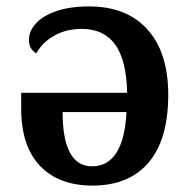

<svg xmlns="http://www.w3.org/2000/svg" viewBox="-20 -568 594 598"><path d="M46 -230V-279H376Q374 -381 338.5 -429.5Q303 -478 235 -478Q186 -478 149 -457Q112 -436 93 -402Q70 -415 70 -444Q70 -470 91 -494Q112 -518 154.5 -533Q197 -548 257 -548Q375 -548 439.5 -476Q504 -404 504 -273Q504 -134 443 -62Q382 10 268 10Q163 10 104.5 -51.5Q46 -113 46 -230ZM374 -219H175Q175 -50 267 -50Q316 -50 343 -93Q370 -136 374 -219Z"/></svg>

Font: Noto Serif SemiBold
Style: Regular
Weight: 600
Designer: Monotype Design Team
Foundry: Monotype Imaging Inc.
Version: Version 1.001